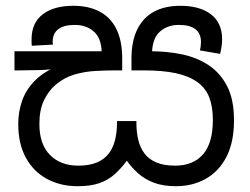

<svg xmlns="http://www.w3.org/2000/svg" viewBox="-20 -632 864 663"><path d="M588 11Q543 11 511.5 -1Q480 -13 457.5 -33Q435 -53 418 -77Q398 -50 375.5 -30Q353 -10 323 0.5Q293 11 248 11Q189 11 142.5 -14Q96 -39 69.5 -87Q43 -135 43 -204Q43 -246 56.5 -284.5Q70 -323 101.5 -354.5Q133 -386 185 -406L187 -397Q153 -391 116 -390Q79 -389 50 -389H30V-455H331Q329 -502 303 -524Q277 -546 238 -546Q200 -546 181 -531Q162 -516 162 -489Q162 -487 162 -484Q162 -481 163 -478L90 -474Q89 -479 89 -485.5Q89 -492 89 -496Q89 -553 127.5 -582.5Q166 -612 233 -612Q287 -612 325 -591.5Q363 -571 382.5 -530.5Q402 -490 402 -430V-389H382Q347 -389 310 -387Q273 -385 238 -375Q203 -365 173 -340Q147 -318 131.5 -285Q116 -252 116 -204Q116 -134 152.5 -97Q189 -60 250 -60Q288 -60 313.5 -70.5Q339 -81 354.5 -100.5Q370 -120 377 -147.5Q384 -175 384 -208V-214H451V-208Q451 -176 457.5 -149Q464 -122 479 -102Q494 -82 520 -71Q546 -60 585 -60Q647 -60 681 -99Q715 -138 715 -218Q715 -264 702.5 -296Q690 -328 661 -349Q631 -370 586 -379.5Q541 -389 475 -389H434V-430Q434 -490 454 -530.5Q474 -571 511.5 -591.5Q549 -612 603 -612Q670 -612 708.5 -582.5Q747 -553 747 -496Q747 -483 745 -470.5Q743 -458 740 -446L670 -458Q672 -463 673 -472.5Q674 -482 674 -487Q674 -516 655 -531Q636 -546 598 -546Q559 -546 533 -523.5Q507 -501 505 -452L486 -455H501Q556 -455 607.5 -444.5Q659 -434 699.5 -407.5Q740 -381 764 -335Q788 -289 788 -217Q788 -140 761.5 -89.5Q735 -39 689.5 -14Q644 11 588 11Z"/></svg>

Font: hexlsinhala05
Style: Book
Weight: 400
Designer: Jelle Bosma - Monotype Design Team
Foundry: Monotype Imaging Inc.
Version: Version 2.003